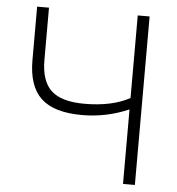

<svg xmlns="http://www.w3.org/2000/svg" viewBox="-51 -758 743 806"><g transform="rotate(5 320.0 -355.0)"><path d="M497 0V-314Q403 -273 300 -273Q182 -273 127.5 -324Q73 -375 73 -484V-710H123V-490Q123 -401 166 -361Q209 -321 306 -321Q422 -321 497 -362V-710H547V0Z"/></g></svg>

Font: Raleway-v4020 Light
Style: Regular
Weight: 300
Designer: Matt McInerney, Pablo Impallari, Rodrigo Fuenzalida
Foundry: Matt McInerney, Pablo Impallari, Rodrigo Fuenzalida
Version: Version 4.020;PS 004.020;hotconv 1.0.88;makeotf.lib2.5.64775